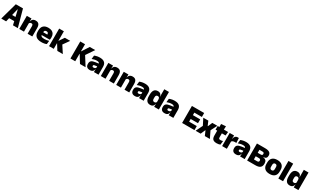

<svg xmlns="http://www.w3.org/2000/svg" viewBox="555 -3445 10100 6243"><g transform="rotate(30 5605.0 -323.0)"><path d="M190 0H7.5L185 -639H454.5L630 0H447.5L325.5 -520.5H314ZM461.5 -138.5H175V-276.5H461.5Z M1173 0H996V-283Q996 -306.5 990.2 -323.5Q984.5 -340.5 970.5 -349.5Q956.5 -358.5 932.5 -358.5Q914 -358.5 899.5 -352Q885 -345.5 874.8 -334.8Q864.5 -324 858.5 -310.5L831.5 -383.5H860Q867.5 -418 885.2 -445.2Q903 -472.5 934.8 -488.5Q966.5 -504.5 1016 -504.5Q1070 -504.5 1104.8 -483.5Q1139.5 -462.5 1156.2 -420.2Q1173 -378 1173 -313.5ZM860.5 0H683.5V-492.5H859.5L854 -366L860.5 -348Z M1518.5 13Q1377 13 1310.8 -48.5Q1244.5 -110 1244.5 -228.5V-267Q1244.5 -384.5 1306.8 -446Q1369 -507.5 1488.5 -507.5Q1568 -507.5 1621 -481.2Q1674 -455 1700.8 -405.8Q1727.5 -356.5 1727.5 -287V-271.5Q1727.5 -251.5 1725.8 -230.8Q1724 -210 1720.5 -192.5H1562Q1564 -223 1564.8 -250Q1565.5 -277 1565.5 -298.5Q1565.5 -324.5 1557.5 -342.2Q1549.5 -360 1532.5 -369.2Q1515.5 -378.5 1488.5 -378.5Q1448 -378.5 1429.8 -357.5Q1411.5 -336.5 1411.5 -298V-253.5L1412.5 -234.5V-203.5Q1412.5 -188 1418 -173.5Q1423.5 -159 1438.2 -147.8Q1453 -136.5 1480.2 -130Q1507.5 -123.5 1551 -123.5Q1595.5 -123.5 1638 -130.8Q1680.5 -138 1720 -151L1706 -22.5Q1671.5 -5.5 1623.8 3.8Q1576 13 1518.5 13ZM1685 -192.5H1338V-296.5H1685Z M2319 0H2113.5L1983.5 -208.5H1947.5V-304.5H1983.5L2111 -492.5H2312.5L2137.5 -245.5V-278ZM1978 0H1802V-659.5H1978Z M3173 0H2963.5L2792.5 -277H2765V-377H2792.5L2961.5 -639H3166L2948.5 -317V-357ZM2784.5 0H2605V-639H2784.5Z M3659 0H3485.5L3490.5 -126L3487 -130.5V-283.5L3485.5 -301.5Q3485.5 -336 3463.2 -352.2Q3441 -368.5 3387.5 -368.5Q3339 -368.5 3294.2 -357Q3249.5 -345.5 3208.5 -330.5L3223 -465Q3248 -476 3278.5 -485.2Q3309 -494.5 3345 -500Q3381 -505.5 3421.5 -505.5Q3490 -505.5 3535.8 -489.8Q3581.5 -474 3608.5 -445.2Q3635.5 -416.5 3647.2 -377Q3659 -337.5 3659 -290ZM3333 12Q3259 12 3221.2 -25.8Q3183.5 -63.5 3183.5 -133V-145.5Q3183.5 -219.5 3228.8 -254.5Q3274 -289.5 3373.5 -302L3499 -318L3509.5 -217L3403 -201.5Q3374 -197.5 3362.8 -187.8Q3351.5 -178 3351.5 -159V-157Q3351.5 -139.5 3363.2 -128.5Q3375 -117.5 3402.5 -117.5Q3425.5 -117.5 3442.2 -123.8Q3459 -130 3470.2 -140.5Q3481.5 -151 3488 -163.5L3513 -103.5H3484.5Q3477 -70 3460.8 -44Q3444.5 -18 3414 -3Q3383.5 12 3333 12Z M4234.5 0H4057.5V-283Q4057.5 -306.5 4051.8 -323.5Q4046 -340.5 4032 -349.5Q4018 -358.5 3994 -358.5Q3975.5 -358.5 3961 -352Q3946.5 -345.5 3936.2 -334.8Q3926 -324 3920 -310.5L3893 -383.5H3921.5Q3929 -418 3946.8 -445.2Q3964.5 -472.5 3996.2 -488.5Q4028 -504.5 4077.5 -504.5Q4131.5 -504.5 4166.2 -483.5Q4201 -462.5 4217.8 -420.2Q4234.5 -378 4234.5 -313.5ZM3922 0H3745V-492.5H3921L3915.5 -366L3922 -348Z M4812.5 0H4635.5V-283Q4635.5 -306.5 4629.8 -323.5Q4624 -340.5 4610 -349.5Q4596 -358.5 4572 -358.5Q4553.5 -358.5 4539 -352Q4524.5 -345.5 4514.2 -334.8Q4504 -324 4498 -310.5L4471 -383.5H4499.5Q4507 -418 4524.8 -445.2Q4542.5 -472.5 4574.2 -488.5Q4606 -504.5 4655.5 -504.5Q4709.5 -504.5 4744.2 -483.5Q4779 -462.5 4795.8 -420.2Q4812.5 -378 4812.5 -313.5ZM4500 0H4323V-492.5H4499L4493.5 -366L4500 -348Z M5353.5 0H5180L5185 -126L5181.5 -130.5V-283.5L5180 -301.5Q5180 -336 5157.8 -352.2Q5135.5 -368.5 5082 -368.5Q5033.5 -368.5 4988.8 -357Q4944 -345.5 4903 -330.5L4917.5 -465Q4942.5 -476 4973 -485.2Q5003.5 -494.5 5039.5 -500Q5075.5 -505.5 5116 -505.5Q5184.5 -505.5 5230.2 -489.8Q5276 -474 5303 -445.2Q5330 -416.5 5341.8 -377Q5353.5 -337.5 5353.5 -290ZM5027.5 12Q4953.5 12 4915.8 -25.8Q4878 -63.5 4878 -133V-145.5Q4878 -219.5 4923.2 -254.5Q4968.5 -289.5 5068 -302L5193.5 -318L5204 -217L5097.5 -201.5Q5068.5 -197.5 5057.2 -187.8Q5046 -178 5046 -159V-157Q5046 -139.5 5057.8 -128.5Q5069.5 -117.5 5097 -117.5Q5120 -117.5 5136.8 -123.8Q5153.5 -130 5164.8 -140.5Q5176 -151 5182.5 -163.5L5207.5 -103.5H5179Q5171.5 -70 5155.2 -44Q5139 -18 5108.5 -3Q5078 12 5027.5 12Z M5597 12Q5512 12 5468.2 -45.2Q5424.5 -102.5 5424.5 -217V-269.5Q5424.5 -386 5468.2 -445.2Q5512 -504.5 5602 -504.5Q5646 -504.5 5675 -489.5Q5704 -474.5 5720.8 -447.5Q5737.5 -420.5 5744 -383.5H5789.5L5749.5 -281Q5749 -307 5740.2 -325.2Q5731.5 -343.5 5715.2 -353.5Q5699 -363.5 5675 -363.5Q5639.5 -363.5 5621 -342.5Q5602.5 -321.5 5602.5 -279.5V-219Q5602.5 -176.5 5621.2 -155.2Q5640 -134 5677.5 -134Q5696 -134 5710.8 -140.5Q5725.5 -147 5736 -158.5Q5746.5 -170 5752.5 -185L5796 -109H5747Q5740 -75 5723 -47.5Q5706 -20 5675.5 -4Q5645 12 5597 12ZM5923.5 0H5747.5L5752.5 -128.5L5749.5 -153V-350V-372.5L5747.5 -517V-659.5H5923.5Z M6468 0H6294.5L6299.5 -126L6296 -130.5V-283.5L6294.5 -301.5Q6294.5 -336 6272.2 -352.2Q6250 -368.5 6196.5 -368.5Q6148 -368.5 6103.2 -357Q6058.5 -345.5 6017.5 -330.5L6032 -465Q6057 -476 6087.5 -485.2Q6118 -494.5 6154 -500Q6190 -505.5 6230.5 -505.5Q6299 -505.5 6344.8 -489.8Q6390.5 -474 6417.5 -445.2Q6444.5 -416.5 6456.2 -377Q6468 -337.5 6468 -290ZM6142 12Q6068 12 6030.2 -25.8Q5992.5 -63.5 5992.5 -133V-145.5Q5992.5 -219.5 6037.8 -254.5Q6083 -289.5 6182.5 -302L6308 -318L6318.5 -217L6212 -201.5Q6183 -197.5 6171.8 -187.8Q6160.5 -178 6160.5 -159V-157Q6160.5 -139.5 6172.2 -128.5Q6184 -117.5 6211.5 -117.5Q6234.5 -117.5 6251.2 -123.8Q6268 -130 6279.2 -140.5Q6290.5 -151 6297 -163.5L6322 -103.5H6293.5Q6286 -70 6269.8 -44Q6253.5 -18 6223 -3Q6192.5 12 6142 12Z M6974 0H6797.5V-639H6974ZM7261.5 0H6850V-150.5H7261.5ZM7249 -252H6901.5V-395.5H7249ZM7257 -490H6850V-639H7257Z M7494 0H7304.5L7440.5 -280V-232.5L7308.5 -492.5H7498L7567.5 -329.5H7577.5L7647 -492.5H7836L7704.5 -232.5V-280L7840 0H7650.5L7577.5 -170H7567.5Z M8094 11.5Q8025.5 11.5 7985.2 -9.2Q7945 -30 7927.8 -71Q7910.5 -112 7910.5 -172V-436H8086V-202Q8086 -170 8100.5 -155.2Q8115 -140.5 8157.5 -140.5Q8180.5 -140.5 8203.2 -145.8Q8226 -151 8244.5 -158L8229.5 -13Q8203.5 -2 8169.5 4.8Q8135.5 11.5 8094 11.5ZM8224.5 -354H7849V-492.5H8239.5ZM8081 -480.5H7913L7912.5 -604L8087 -619.5Z M8475 -267.5 8424 -367.5H8465.5Q8475.5 -430 8509.5 -465.2Q8543.5 -500.5 8607 -500.5Q8616.5 -500.5 8624.8 -499.5Q8633 -498.5 8641 -497L8649.5 -317Q8639.5 -319 8625.8 -320Q8612 -321 8599 -321Q8552 -321 8521 -306.8Q8490 -292.5 8475 -267.5ZM8477.5 0H8300.5V-492.5H8465.5L8458.5 -329.5H8477.5Z M9147 0H8973.5L8978.5 -126L8975 -130.5V-283.5L8973.5 -301.5Q8973.5 -336 8951.2 -352.2Q8929 -368.5 8875.5 -368.5Q8827 -368.5 8782.2 -357Q8737.5 -345.5 8696.5 -330.5L8711 -465Q8736 -476 8766.5 -485.2Q8797 -494.5 8833 -500Q8869 -505.5 8909.5 -505.5Q8978 -505.5 9023.8 -489.8Q9069.5 -474 9096.5 -445.2Q9123.5 -416.5 9135.2 -377Q9147 -337.5 9147 -290ZM8821 12Q8747 12 8709.2 -25.8Q8671.5 -63.5 8671.5 -133V-145.5Q8671.5 -219.5 8716.8 -254.5Q8762 -289.5 8861.5 -302L8987 -318L8997.5 -217L8891 -201.5Q8862 -197.5 8850.8 -187.8Q8839.5 -178 8839.5 -159V-157Q8839.5 -139.5 8851.2 -128.5Q8863 -117.5 8890.5 -117.5Q8913.5 -117.5 8930.2 -123.8Q8947 -130 8958.2 -140.5Q8969.5 -151 8976 -163.5L9001 -103.5H8972.5Q8965 -70 8948.8 -44Q8932.5 -18 8902 -3Q8871.5 12 8821 12Z M9550.5 0H9369V-141H9527.5Q9566 -141 9582.2 -154.8Q9598.5 -168.5 9598.5 -197.5V-203Q9598.5 -232 9582.2 -245.8Q9566 -259.5 9527.5 -259.5H9365.5V-389H9522Q9559 -389 9574.2 -403Q9589.5 -417 9589.5 -444.5V-448Q9589.5 -475.5 9574.2 -488.8Q9559 -502 9522 -502H9365.5V-639H9542Q9662 -639 9714.8 -601Q9767.5 -563 9767.5 -487V-480Q9767.5 -423.5 9736.2 -392.2Q9705 -361 9637.5 -358V-352.5Q9711.5 -344.5 9745.8 -305.5Q9780 -266.5 9780 -197V-185.5Q9780 -92 9725 -46Q9670 0 9550.5 0ZM9411.5 0H9239V-639H9411.5Z M10086.5 15Q9963 15 9900.2 -45.2Q9837.5 -105.5 9837.5 -212.5V-275Q9837.5 -384.5 9900.5 -446Q9963.5 -507.5 10086.5 -507.5Q10210 -507.5 10272.8 -446Q10335.5 -384.5 10335.5 -275V-212.5Q10335.5 -105.5 10273 -45.2Q10210.5 15 10086.5 15ZM10086.5 -124Q10122 -124 10140.2 -145.2Q10158.5 -166.5 10158.5 -206V-282Q10158.5 -324.5 10140.2 -346.5Q10122 -368.5 10086.5 -368.5Q10051.5 -368.5 10033 -346.5Q10014.5 -324.5 10014.5 -282V-206Q10014.5 -166.5 10033 -145.2Q10051.5 -124 10086.5 -124Z M10587.5 0H10410.5V-659.5H10587.5Z M10837 12Q10752 12 10708.2 -45.2Q10664.5 -102.5 10664.5 -217V-269.5Q10664.5 -386 10708.2 -445.2Q10752 -504.5 10842 -504.5Q10886 -504.5 10915 -489.5Q10944 -474.5 10960.8 -447.5Q10977.5 -420.5 10984 -383.5H11029.5L10989.5 -281Q10989 -307 10980.2 -325.2Q10971.5 -343.5 10955.2 -353.5Q10939 -363.5 10915 -363.5Q10879.5 -363.5 10861 -342.5Q10842.5 -321.5 10842.5 -279.5V-219Q10842.5 -176.5 10861.2 -155.2Q10880 -134 10917.5 -134Q10936 -134 10950.8 -140.5Q10965.5 -147 10976 -158.5Q10986.5 -170 10992.5 -185L11036 -109H10987Q10980 -75 10963 -47.5Q10946 -20 10915.5 -4Q10885 12 10837 12ZM11163.5 0H10987.5L10992.5 -128.5L10989.5 -153V-350V-372.5L10987.5 -517V-659.5H11163.5Z"/></g></svg>

Font: Anek Kannada ExtraBold
Style: Regular
Weight: 800
Version: Version 1.003